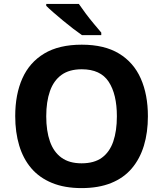

<svg xmlns="http://www.w3.org/2000/svg" viewBox="-20 -954 836 984"><path d="M738 -358Q738 -275 717.5 -207.5Q697 -140 655.5 -91Q614 -42 549.5 -16Q485 10 398 10Q311 10 246.5 -16.5Q182 -43 140.5 -91.5Q99 -140 78.5 -208Q58 -276 58 -359Q58 -470 94.5 -552Q131 -634 206.5 -679.5Q282 -725 399 -725Q515 -725 590 -679.5Q665 -634 701.5 -551.5Q738 -469 738 -358ZM217 -358Q217 -283 236 -229Q255 -175 295 -146Q335 -117 398 -117Q463 -117 502.5 -146Q542 -175 560.5 -229Q579 -283 579 -358Q579 -471 537 -535Q495 -599 399 -599Q335 -599 295 -570Q255 -541 236 -487Q217 -433 217 -358ZM384 -934Q399 -912 419.5 -884.5Q440 -857 461.5 -831.5Q483 -806 499 -787V-774H400Q381 -787 355.5 -806.5Q330 -826 303.5 -848Q277 -870 254 -890Q231 -910 217 -924V-934Z"/></svg>

Font: Noto Sans Gujarati
Style: Regular
Weight: 400
Designer: Jelle Bosma - Monotype Design Team, Universal Thirst
Foundry: Monotype Imaging Inc.
Version: Version 2.102